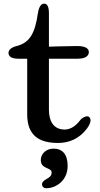

<svg xmlns="http://www.w3.org/2000/svg" viewBox="-20 -753 536 1027"><path d="M125.5 -141.1C125.5 -27.3 190.4 11.7 290.5 11.7C348.6 11.7 404.3 -10.3 445.8 -66.4C461.4 -86.9 464.4 -103 464.4 -109.4C464.4 -120.6 457 -130.9 447.3 -130.9C437 -130.9 418.9 -124 408.2 -109.4C378.9 -70.3 348.1 -60.1 325.7 -60.1C265.1 -60.1 241.7 -107.4 241.7 -165.5V-439H396C443.4 -439 455.1 -458.5 455.1 -474.1C455.1 -489.7 443.8 -506.8 392.1 -506.8C370.6 -506.8 331.1 -505.9 292 -504.9L241.7 -503.4V-681.6C241.7 -719.7 231.9 -733.4 215.8 -733.4C203.6 -733.4 189 -723.1 182.6 -681.6C167.5 -577.1 140.1 -523.9 67.4 -506.3C44.9 -501 25.4 -487.3 25.4 -470.7C25.4 -456.1 34.7 -439 76.7 -439H125.5ZM198.2 103C198.2 153.3 256.3 141.1 256.3 169.9C256.3 183.6 249.5 193.8 228 205.1C212.9 213.4 204.6 222.7 204.6 231.9C204.6 243.2 212.4 253.9 227.1 253.9C279.3 253.9 341.8 213.4 341.8 134.3C341.8 71.3 313 42 266.1 42C227.1 42 198.2 69.3 198.2 103Z"/></svg>

Font: Stoke
Style: Regular
Weight: 400
Designer: Nicole Fally
Foundry: Nicole Fally
Version: Version 1.002